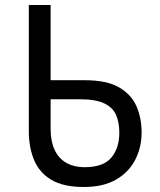

<svg xmlns="http://www.w3.org/2000/svg" viewBox="-20 -734 640 766"><path d="M314 12Q233 12 185 -16.5Q137 -45 116 -95.5Q95 -146 95 -211V-714H182V-414H318Q406 -414 455 -385.5Q504 -357 524.5 -310Q545 -263 545 -205Q545 -147 520 -97.5Q495 -48 444 -18Q393 12 314 12ZM318 -67Q392 -67 424 -105Q456 -143 456 -205Q456 -247 442.5 -276.5Q429 -306 395 -322Q361 -338 297 -338H182V-219Q182 -171 197.5 -137Q213 -103 243.5 -85Q274 -67 318 -67Z"/></svg>

Font: Noto Sans Mono
Style: Regular
Weight: 400
Designer: Monotype Design Team
Foundry: Monotype Imaging Inc.
Version: Version 2.014